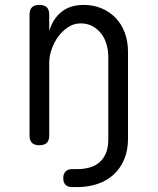

<svg xmlns="http://www.w3.org/2000/svg" viewBox="-20 -580 640 780"><path d="M237 144Q237 126 246.5 116.5Q256 107 273 107H294Q321 107 344 100.5Q367 94 384 79.5Q401 65 410.5 42Q420 19 420 -15V-347Q420 -374 413 -399Q406 -424 391.5 -443Q377 -462 356 -473.5Q335 -485 307 -485Q280 -485 256.5 -469.5Q233 -454 216 -430.5Q199 -407 189.5 -379Q180 -351 180 -326V-30Q180 -9 170 0.5Q160 10 140 10Q120 10 110 0.5Q100 -9 100 -30V-520Q100 -541 110 -550.5Q120 -560 140 -560Q160 -560 170 -550.5Q180 -541 180 -520V-454Q195 -504 230 -532Q265 -560 320 -560Q360 -560 393 -546Q426 -532 450 -507Q474 -482 487 -447Q500 -412 500 -369V-15Q500 31 484.5 67.5Q469 104 442 129Q415 154 377 167Q339 180 294 180H273Q256 180 246.5 171Q237 162 237 144Z"/></svg>

Font: Maple Mono NL Light
Style: Regular
Weight: 300
Monospace: yes
Designer: subframe7536
Version: Version 7.000